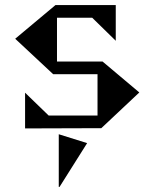

<svg xmlns="http://www.w3.org/2000/svg" viewBox="-20 -506 610 758"><path d="M530 -141 380 0 79 1V-140L172 -50H365V-213H190L40 -353L199 -486H437V-345L344 -436H205V-263H385ZM212 24 324 59 215 232H212Z"/></svg>

Font: Chokokutai
Style: Regular
Weight: 400
Designer: 108号,108go
Foundry: Font Zone 108
Version: Version 1.000; ttfautohint (v1.8.3)